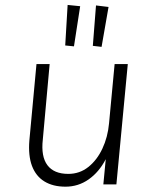

<svg xmlns="http://www.w3.org/2000/svg" viewBox="-20 -728 575 758"><path d="M238.5 9Q189 9 155.2 -11.8Q121.5 -32.5 106.2 -73.2Q91 -114 96 -174L124 -475H176L149 -177Q141.5 -110 167.2 -75.8Q193 -41.5 249.5 -41.5Q294.5 -41.5 328.8 -68.8Q363 -96 384.2 -141.2Q405.5 -186.5 410.5 -241L432.5 -475H484.5L439.5 0H388L397.5 -99.5Q371 -48.5 330 -19.8Q289 9 238.5 9ZM381 -543 346.5 -547 359 -706.5 408.5 -700.5ZM272 -545 237.5 -548.5 247 -708.5 296.5 -703.5Z"/></svg>

Font: Karla Light
Style: Italic
Weight: 300
Italic angle: -8°
Designer: Jonathan Pinhorn
Version: Version 2.004;gftools[0.9.33]